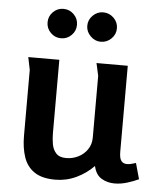

<svg xmlns="http://www.w3.org/2000/svg" viewBox="-52 -760 676 819"><g transform="rotate(5 285.5 -350.5)"><path d="M188 -497V-182Q188 -159 192 -136Q196 -113 210 -97.5Q224 -82 253 -82Q281 -82 305 -94Q329 -106 344 -128Q359 -150 359 -179V-443Q359 -444 356 -456.5Q353 -469 350.5 -482Q348 -495 347 -497H481V-129Q481 -101 489.5 -90Q498 -79 514 -79Q528 -79 552 -87L571 -19Q550 -9 522.5 -0.5Q495 8 468 8Q437 8 412 -7Q387 -22 379 -59Q347 -26 304.5 -6Q262 14 215 14Q158 14 125.5 -8Q93 -30 79.5 -69.5Q66 -109 66 -161V-443L55 -497ZM250 -652Q250 -626 231.5 -607.5Q213 -589 187 -589Q161 -589 142.5 -607.5Q124 -626 124 -652Q124 -678 142.5 -696.5Q161 -715 187 -715Q213 -715 231.5 -696.5Q250 -678 250 -652ZM421 -652Q421 -626 402 -607.5Q383 -589 357 -589Q332 -589 313 -608Q294 -627 294 -652Q294 -678 313 -696.5Q332 -715 357 -715Q383 -715 402 -696.5Q421 -678 421 -652Z"/></g></svg>

Font: Rosario Light
Style: Bold
Weight: 700
Version: Version 1.101; ttfautohint (v1.8.1.43-b0c9)